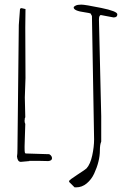

<svg xmlns="http://www.w3.org/2000/svg" viewBox="-20 -684 563 827"><path d="M278.3 100.1 277.3 96.2Q277.3 91.8 313.2 68.6Q349.1 45.4 353 41Q369.1 22.9 377.2 -14.2Q385.3 -51.3 385.3 -84Q385.3 -84 376 -615.2L370.1 -626Q365.7 -627.9 345.7 -630.9Q297.4 -637.2 297.4 -651.9Q297.4 -655.8 305.7 -659.9Q314 -664.1 330.1 -664.1Q346.2 -664.1 415.8 -649.9Q485.4 -635.7 485.4 -622.3Q485.4 -608.9 469.2 -608.9L415 -619.1Q406.2 -619.1 406.2 -599.1L416 -184.1V-74.2Q410.2 -61 410.2 -36.6Q410.2 -12.2 403.8 12.9Q397.5 38.1 385.7 63.5Q374 88.9 353.5 106Q333 123 308.1 123H301.3ZM91.8 -22.9 186 -20H189Q194.3 -20 199.2 -14.4Q204.1 -8.8 204.1 -2.9Q204.1 8.3 188 9.8Q162.1 8.8 105 8.8L106.9 9.8L69.8 13.2Q55.7 13.2 53.2 -9.8Q55.2 -19.5 55.2 -43L61 -576.2L65.9 -642.1Q65.9 -648.9 73.2 -648.9L89.8 -645Q89.8 -645 88.9 -565.9L89.8 -348.1Q86.9 -266.1 86.9 -264.2L88.9 -179.2L85.9 -170.9L86.9 -171.9L85.9 -164.1Q85.9 -155.8 88.9 -149.9L85.9 -54.2V-47.9Q85.9 -32.2 86.9 -27.6Q87.9 -22.9 91.8 -22.9Z"/></svg>

Font: Amatic SC
Style: Regular
Weight: 400
Version: Version 1.004